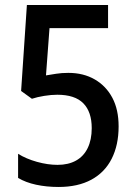

<svg xmlns="http://www.w3.org/2000/svg" viewBox="-20 -734 539 764"><path d="M252 -444Q312 -444 357 -418Q402 -392 427 -345Q452 -298 452 -231Q452 -157 424.5 -102.5Q397 -48 343.5 -19Q290 10 213 10Q165 10 123.5 1Q82 -8 52 -26V-122Q84 -102 127 -90Q170 -78 209 -78Q252 -78 282.5 -95Q313 -112 329 -145Q345 -178 345 -224Q345 -289 311.5 -323Q278 -357 208 -357Q184 -357 156 -352.5Q128 -348 107 -341L64 -372L87 -714H410V-622H177L163 -434Q182 -437 203.5 -440.5Q225 -444 252 -444Z"/></svg>

Font: Noto Sans Display SemiCondensed Medium
Style: Regular
Weight: 500
Width: 4
Designer: Monotype Design Team
Foundry: Monotype Imaging Inc.
Version: Version 2.003